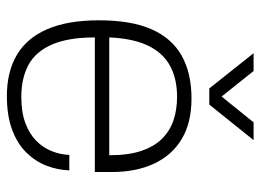

<svg xmlns="http://www.w3.org/2000/svg" viewBox="-122 -642 775 572"><g transform="rotate(90 266.0 -355.5)"><path d="M265 12Q194 12 143.5 -17.5Q93 -47 66.5 -108Q40 -169 40 -263Q40 -358 66.5 -418.5Q93 -479 145 -508.5Q197 -538 273 -538Q345 -538 393.5 -509Q442 -480 467 -426.5Q492 -373 492 -300V-250H91Q91 -170 112.5 -121.5Q134 -73 173.5 -52Q213 -31 268 -31Q314 -31 346 -43Q378 -55 398.5 -75Q419 -95 429.5 -121Q440 -147 441 -174H487Q486 -140 473.5 -107Q461 -74 435 -47Q409 -20 367 -4Q325 12 265 12ZM91 -293H442Q442 -350 429 -388.5Q416 -427 392.5 -450.5Q369 -474 337.5 -484.5Q306 -495 268 -495Q213 -495 174.5 -473.5Q136 -452 115 -407.5Q94 -363 91 -293ZM138 -723H191L282 -609H252L344 -723H397L291 -591H243Z"/></g></svg>

Font: Archivo SemiBold Thin
Style: Regular
Weight: 250
Version: Version 2.001